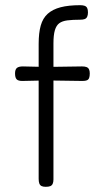

<svg xmlns="http://www.w3.org/2000/svg" viewBox="-20 -709 404 740"><path d="M156 11Q146 11 140 8Q134 5 131.5 -2Q129 -9 129 -20V-540Q129 -582 137 -610.5Q145 -639 164 -656Q183 -673 213.5 -681Q244 -689 289 -689Q300 -689 306.5 -686.5Q313 -684 316 -678Q319 -672 319 -661Q319 -651 316 -644.5Q313 -638 306.5 -635.5Q300 -633 288 -633Q260 -633 240 -630.5Q220 -628 208.5 -619.5Q197 -611 191.5 -592.5Q186 -574 186 -542V-17Q186 -7 183 -0.5Q180 6 173.5 8.5Q167 11 156 11ZM68 -453 157 -451 296 -453Q307 -453 313.5 -450.5Q320 -448 323 -442Q326 -436 326 -426Q326 -415 323.5 -408.5Q321 -402 315 -399.5Q309 -397 298 -397L157 -399L66 -397Q50 -397 44 -403.5Q38 -410 38 -426Q38 -441 45 -447Q52 -453 68 -453Z"/></svg>

Font: Fredoka Light
Style: Regular
Weight: 300
Designer: Ben Nathan
Foundry: Milena B. Brandão, Ben Nathan
Version: Version 2.001